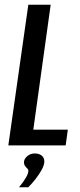

<svg xmlns="http://www.w3.org/2000/svg" viewBox="-20 -611 338 807"><path d="M15 0 99 -591H193L120 -66H265L256 0ZM60 176Q79 153 89 135.5Q99 118 99 109Q100 102 95 97.5Q90 93 85 86Q80 79 81 68Q82 56 95 45Q108 34 126 34Q146 34 157 44.5Q168 55 166 72Q165 85 154.5 104Q144 123 129 142Q114 161 99 176Z"/></svg>

Font: Alumni Sans SemiBold
Style: Italic
Weight: 600
Italic angle: -8°
Version: Version 1.016